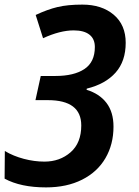

<svg xmlns="http://www.w3.org/2000/svg" viewBox="-76 -574 604 834"><path d="M-56 202 -55 82Q-18 104 27.5 116Q73 128 117 128Q184 128 230.5 87.5Q277 47 277 -29Q277 -139 132 -139H78L101 -244H165Q245 -244 290.5 -274Q336 -304 336 -370Q336 -405 312.5 -423.5Q289 -442 244 -442Q185 -442 111 -408L79 -509Q130 -533 174 -543.5Q218 -554 282 -554Q366 -554 418 -510Q470 -466 470 -388Q470 -308 426 -258.5Q382 -209 301 -189L300 -184Q356 -167 386.5 -127Q417 -87 417 -24Q417 53 382 113Q347 173 280.5 206.5Q214 240 124 240Q14 240 -56 202Z"/></svg>

Font: Noto Sans Display
Style: Bold Italic
Weight: 700
Italic angle: -12°
Designer: Monotype Design team
Foundry: Monotype Imaging Inc.
Version: Version 1.000